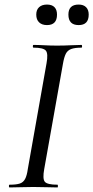

<svg xmlns="http://www.w3.org/2000/svg" viewBox="-20 -822 409 842"><path d="M22 0Q19 0 19 -6Q19 -12 22 -12Q51 -12 66.5 -17Q82 -22 90 -37Q98 -52 102 -81L184 -544Q192 -587 181 -600Q170 -613 127 -613Q124 -613 124 -619Q124 -625 127 -625Q148 -625 174.5 -623.5Q201 -622 230 -622Q263 -622 290 -623.5Q317 -625 337 -625Q340 -625 340 -619Q340 -613 337 -613Q308 -613 292 -607Q276 -601 268.5 -586Q261 -571 256 -542L174 -81Q166 -38 176.5 -25Q187 -12 232 -12Q234 -12 234 -6Q234 0 232 0Q211 0 185 -1Q159 -2 126 -2Q97 -2 70 -1Q43 0 22 0ZM186 -712Q164 -712 151.5 -724Q139 -736 139 -758Q139 -779 151.5 -790.5Q164 -802 186 -802Q208 -802 219 -790.5Q230 -779 230 -758Q230 -712 186 -712ZM325 -712Q280 -712 280 -758Q280 -802 325 -802Q346 -802 357.5 -790.5Q369 -779 369 -758Q369 -712 325 -712Z"/></svg>

Font: Cormorant Medium
Style: Italic
Weight: 500
Italic angle: -10°
Designer: Christian Thalmann (Catharsis Fonts)
Foundry: Catharsis Fonts
Version: Version 4.000